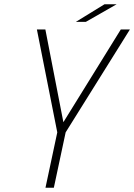

<svg xmlns="http://www.w3.org/2000/svg" viewBox="-20 -875 626 895"><path d="M585.5 -737.5 286 -258 231 0H192L247 -258L152 -737.5H191.5L279.5 -284.5H262.5L543 -737.5ZM333.5 -773 467 -855H523.5L380 -773Z"/></svg>

Font: Epilogue ExtraLight
Style: Italic
Weight: 250
Italic angle: -12°
Designer: Tyler Finck
Foundry: Etcetera Type Co
Version: Version 2.112